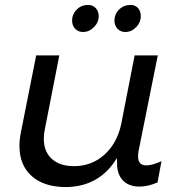

<svg xmlns="http://www.w3.org/2000/svg" viewBox="-20 -754 724 780"><path d="M381 -688Q381 -663 361.5 -643.5Q342 -624 317 -624Q298 -624 285.5 -637Q273 -650 273 -670Q273 -697 292 -715.5Q311 -734 338 -734Q357 -734 369 -721Q381 -708 381 -688ZM552 -688Q552 -663 533 -643.5Q514 -624 489 -624Q470 -624 457.5 -637Q445 -650 445 -670Q445 -697 464 -715.5Q483 -734 510 -734Q529 -734 540.5 -721.5Q552 -709 552 -688ZM543 -141Q541 -133 541 -118Q541 -82 575 -82Q597 -82 636 -99L620 -13Q582 4 546 4Q507 4 483.5 -17Q460 -38 456 -77L455 -112Q385 4 249 6Q159 6 109 -38.5Q59 -83 59 -161Q59 -187 65 -217L127 -529H221L162 -228Q158 -211 158 -190Q158 -138 190.5 -108.5Q223 -79 281 -79Q352 -79 403.5 -125Q455 -171 472 -248L527 -529H621Z"/></svg>

Font: TypoPRO Montserrat Alternates
Style: Italic
Weight: 400
Italic angle: -11.3°
Designer: Julieta Ulanovsky
Foundry: Julieta Ulanovsky
Version: Version 6.001